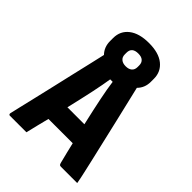

<svg xmlns="http://www.w3.org/2000/svg" viewBox="-251 -1025 1152 1152"><g transform="rotate(45 325.0 -449.5)"><path d="M184 0H43Q40 0 37 -3Q34 -6 35 -13Q40 -35 50.5 -79.5Q61 -124 75 -183Q89 -242 104 -307Q119 -372 134 -437Q149 -502 162.5 -559Q176 -616 185 -657Q152 -691 152 -742V-768Q152 -828 197.5 -863.5Q243 -899 326 -899Q409 -899 453.5 -863Q498 -827 498 -768V-742Q498 -691 464 -657Q488 -555 518 -428.5Q548 -302 582 -153Q590 -116 599 -78Q608 -40 615 0H478Q469 0 465.5 -3.5Q462 -7 459 -19Q450 -54 442 -87Q434 -120 427 -150H221Q212 -116 203 -78.5Q194 -41 184 0ZM325 -809Q271 -809 271 -762V-748Q271 -725 286 -713Q300 -701 325 -701Q351 -701 365 -713.5Q379 -726 379 -748V-762Q379 -785 365 -797Q352 -809 325 -809ZM315 -580Q307 -528 292 -457Q277 -386 252 -280H396Q372 -385 357.5 -456Q343 -527 336 -580Z"/></g></svg>

Font: Recursive Sn Lnr St XBd
Style: Regular
Weight: 800
Version: Version 1.079;hotconv 1.0.112;makeotfexe 2.5.65598; ttfautoh